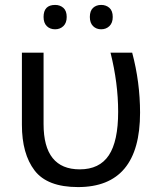

<svg xmlns="http://www.w3.org/2000/svg" viewBox="-20 -750 633 780"><path d="M157 -681Q157 -730 204 -730Q224 -730 237.5 -718Q251 -706 251 -681Q251 -657 237.5 -644Q224 -631 204 -631Q183 -631 170 -644Q157 -657 157 -681ZM345 -681Q345 -706 358 -718Q371 -730 391 -730Q411 -730 424.5 -718Q438 -706 438 -681Q438 -657 424.5 -644Q411 -631 391 -631Q371 -631 358 -644Q345 -657 345 -681ZM297 10Q172 10 120.5 -57.5Q69 -125 69 -243V-536H157V-246Q157 -62 304 -62Q384 -62 422 -119Q460 -176 460 -296Q460 -412 429 -536H517Q549 -416 549 -292Q549 10 297 10Z"/></svg>

Font: Advent Sans Logo
Style: Regular
Weight: 400
Designer: Types & Symbols
Foundry: Types & Symbols
Version: Version 1.002